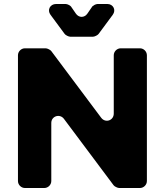

<svg xmlns="http://www.w3.org/2000/svg" viewBox="-20 -942 826 962"><path d="M233 -868 304 -772C308 -766 324 -758 332 -758H446C454 -758 470 -766 474 -772L545 -868C563 -892 547 -922 518 -922H469C460 -922 444 -914 440 -906L418 -874C403 -852 375 -852 360 -874L338 -906C334 -914 318 -922 309 -922H261C231 -922 215 -892 233 -868ZM716 -35V-665C716 -684 700 -700 681 -700H585C566 -700 550 -684 550 -665V-373C550 -338 508 -324 487 -352L237 -686C233 -692 217 -700 209 -700H105C86 -700 70 -684 70 -665V-35C70 -16 86 0 105 0H202C221 0 237 -16 237 -35V-326C237 -360 279 -374 300 -347L549 -14C553 -8 569 0 577 0H681C700 0 716 -16 716 -35Z"/></svg>

Font: Trueno
Style: RoundBd
Weight: 700
Designer: Julieta Ulanovsky, Jasper
Foundry: Julieta Ulanovsky, Cannot Into Space Fonts
Version: Version 3.001